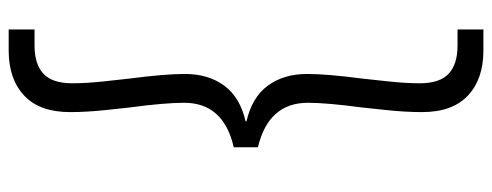

<svg xmlns="http://www.w3.org/2000/svg" viewBox="-374 -600 1160 453"><g transform="rotate(-90 206.5 -373.0)"><path d="M86 -402Q191 -426 191 -519Q191 -565 180 -647Q179 -656 174 -702.5Q169 -749 169 -788Q169 -860 208 -896.5Q247 -933 314 -933H364V-872H326Q282 -872 259.5 -851Q237 -830 237 -783Q237 -748 242 -703.5Q247 -659 248 -649Q259 -565 259 -517Q259 -462 231.5 -424.5Q204 -387 147 -374V-372Q204 -359 231.5 -321.5Q259 -284 259 -229Q259 -182 248 -98Q247 -87 242 -42.5Q237 2 237 37Q237 84 259.5 105Q282 126 326 126H364V187H314Q247 187 208 150.5Q169 114 169 42Q169 3 174 -43.5Q179 -90 180 -100Q191 -183 191 -227Q191 -320 86 -345Z"/></g></svg>

Font: Fz Poppins Light
Style: Regular
Weight: 300
Designer: Ninad Kale (Devanagari), Jonny Pinhorn (Latin)
Foundry: Indian Type Foundry
Version: Vit hóa bi Vntype.Com & FontZin.Com